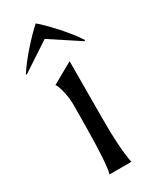

<svg xmlns="http://www.w3.org/2000/svg" viewBox="-236 -792 686 846"><g transform="rotate(-30 107.0 -369.5)"><path d="M55 0Q68 -46 70 -231L71 -342Q71 -374 65 -403Q59 -432 53.5 -445Q48 -458 45 -460L152 -520L151 -231Q150 -79 166 0ZM-44 -566Q-15 -611 29.5 -661Q74 -711 106 -739Q138 -712 183.5 -661.5Q229 -611 258 -566L252 -564L106 -660L-40 -564Z"/></g></svg>

Font: Coconat
Style: Regular
Weight: 400
Designer: Sara Lavazza
Foundry: Collletttivo
Version: Version 1.000;Glyphs 3.2 (3217)